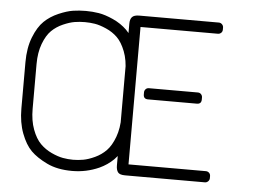

<svg xmlns="http://www.w3.org/2000/svg" viewBox="-50 -769 1206 838"><g transform="rotate(5 553.0 -349.5)"><path d="M527 -700H876Q884 -700 890 -694Q896 -688 896 -680V-671Q896 -662 890 -656.5Q884 -651 876 -651H537V-49H876Q884 -49 890 -43.5Q896 -38 896 -29V-20Q896 -12 890 -6Q884 0 876 0H526Q502 0 494.5 -10.5Q487 -21 487 -40V-661Q487 -681 496 -690.5Q505 -700 527 -700ZM597 -388H811Q820 -388 825.5 -382Q831 -376 831 -368V-359Q831 -339 811 -339H597Q577 -339 577 -359V-368Q577 -376 582.5 -382Q588 -388 597 -388ZM537 -454V-251Q537 -188 518.5 -140Q500 -92 473.5 -66Q447 -40 412 -24Q356 1 294 1Q229 1 183.5 -21Q138 -43 112 -69Q86 -95 68 -142.5Q50 -190 50 -251V-454Q50 -517 68.5 -564Q87 -611 113 -636Q139 -661 175 -676.5Q211 -692 238 -696Q265 -700 293.5 -700Q322 -700 350 -695.5Q378 -691 413.5 -675Q449 -659 475 -633.5Q501 -608 519 -561.5Q537 -515 537 -454ZM99 -450V-254Q99 -203 113.5 -164Q128 -125 149.5 -103.5Q171 -82 199 -69Q227 -56 249.5 -52Q272 -48 294 -48Q316 -48 338.5 -52Q361 -56 389 -69Q417 -82 438 -103.5Q459 -125 473.5 -164Q488 -203 488 -254V-450Q488 -501 473 -539.5Q458 -578 437 -598.5Q416 -619 387.5 -631.5Q359 -644 337.5 -647.5Q316 -651 293.5 -651Q271 -651 249 -647.5Q227 -644 198.5 -631.5Q170 -619 149 -598.5Q128 -578 113.5 -539.5Q99 -501 99 -450Z"/></g></svg>

Font: Text Me One
Style: Regular
Weight: 400
Designer: Julia Petretta
Foundry: Julia Petretta
Version: Version 1.003